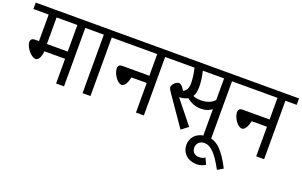

<svg xmlns="http://www.w3.org/2000/svg" viewBox="-127 -1164 3009 1916"><g transform="rotate(20 1378.0 -205.5)"><path d="M-20 -621H142V-339H103C67 -339 54 -325 54 -297C54 -246 120 -160 170 -160C206 -160 222 -212 228 -262H447V0H531V-621H651V-689H-20ZM226 -621H447V-339H226Z M611 -621H728V0H812V-621H932V-689H611Z M892 -621H1295V-391H1005C980 -391 964 -377 964 -350C964 -294 1018 -211 1064 -211C1098 -211 1121 -259 1133 -314H1295V0H1379V-621H1499V-689H892Z M1691 -621C1704 -569 1712 -510 1712 -467C1712 -407 1696 -380 1662 -364C1638 -406 1619 -424 1597 -424C1574 -424 1530 -389 1530 -356C1530 -344 1537 -330 1551 -310L1771 8L1843 -47L1647 -291C1685 -293 1714 -301 1737 -314C1780 -278 1834 -257 1888 -257C1937 -257 1973 -271 2005 -294V0H2089V-621H2209V-689H1459V-621ZM1801 -457C1801 -508 1793 -567 1779 -621H2005V-392C1975 -360 1933 -336 1859 -336C1828 -336 1802 -341 1777 -351C1794 -379 1801 -415 1801 -457Z M2037 278C2072 278 2103 269 2131 251L2101 185C2083 197 2061 203 2039 203C1991 203 1961 174 1961 130C1961 88 1990 52 2043 52C2117 52 2176 126 2250 261L2310 226C2226 65 2156 -18 2040 -18C1944 -18 1878 44 1878 130C1878 217 1945 278 2037 278Z M2169 -621H2572V-391H2282C2257 -391 2241 -377 2241 -350C2241 -294 2295 -211 2341 -211C2375 -211 2398 -259 2410 -314H2572V0H2656V-621H2776V-689H2169Z"/></g></svg>

Font: FiraGO Unicode
Style: Regular
Weight: 400
Designer: bBox Type
Foundry: bBox Type GmbH
Version: Version 1.001;PS 001.001;hotconv 1.0.88;makeotf.lib2.5.64775